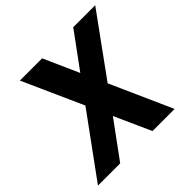

<svg xmlns="http://www.w3.org/2000/svg" viewBox="-175 -869 1038 1038"><g transform="rotate(-45 344.0 -350.0)"><path d="M520 -700 372 -498 282 -700H112L267 -354L9 0H179L332 -209L426 0H595L437 -354L688 -700Z"/></g></svg>

Font: Unageo
Style: ExtraBold-Italic
Weight: 800
Designer: Richard Sepsi
Foundry: Richard Sepsi
Version: Version 2.000